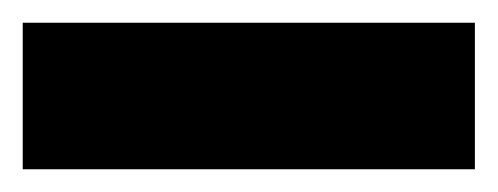

<svg xmlns="http://www.w3.org/2000/svg" viewBox="-20 40 438 169"><path d="M0 189V60H398V189Z"/></svg>

Font: Saira ExtraBold
Style: Regular
Weight: 800
Designer: Hector Gatti with collaboration of the Omnibus-Type team
Foundry: Omnibus-Type
Version: Version 1.100; ttfautohint (v1.8.3)